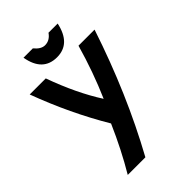

<svg xmlns="http://www.w3.org/2000/svg" viewBox="-264 -1011 1114 1114"><g transform="rotate(-45 293.0 -454.5)"><path d="M152.3 -908.7H229Q259.8 -871.1 292 -871.1Q331.5 -871.1 357.4 -908.7H432.6Q403.8 -772.5 292 -772.5Q175.8 -772.5 152.3 -908.7ZM99.1 0Q175.8 -128.9 241.7 -279.8Q117.2 -489.3 26.9 -732.4H158.7Q225.6 -546.4 312.5 -411.1Q379.4 -564 427.2 -732.4H559.1Q427.7 -335.4 243.7 0Z"/></g></svg>

Font: Consola Mono
Style: Bold
Weight: 700
Monospace: yes
Designer: Wojciech Kalinowski "wmk69" (wmk69@o2.pl)
Foundry: Wojciech Kalinowski "wmk69" (wmk69@o2.pl)
Version: Version 2.1.0